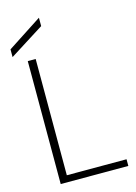

<svg xmlns="http://www.w3.org/2000/svg" viewBox="-157 -985 750 1056"><g transform="rotate(-15 218.5 -457.0)"><path d="M53 0V-700H98V-38H438V0ZM-22 -743V-787L173 -914H174V-867Z"/></g></svg>

Font: DM Sans 36pt ExtraLight
Style: Regular
Weight: 250
Designer: Colophon Foundry, Jonny Pinhorn
Foundry: Colophon Foundry
Version: Version 4.004;gftools[0.9.30]